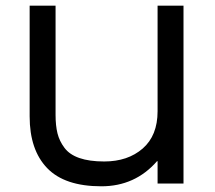

<svg xmlns="http://www.w3.org/2000/svg" viewBox="-20 -650 760 680"><path d="M629.9 -629.9V0H538.1V-79.1H536.1Q458.5 9.8 338.9 9.8Q209 9.8 147 -54.7Q85 -119.1 85 -237.8V-629.9H176.8V-243.2Q176.8 -205.1 183.6 -177.7Q190.4 -150.4 208.3 -126.5Q226.1 -102.5 261.2 -90.3Q296.4 -78.1 349.1 -78.1Q432.6 -78.1 485.4 -124Q538.1 -169.9 538.1 -255.9V-629.9Z"/></svg>

Font: Sinkin Sans 400 Regular
Style: Regular
Weight: 400
Designer: Keith Bates
Foundry: K-Type
Version: Sinkin Sans (version 1.0)  by Keith Bates   •   © 2014   www